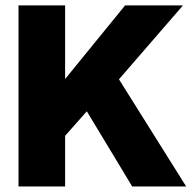

<svg xmlns="http://www.w3.org/2000/svg" viewBox="-20 -670 695 690"><path d="M46.5 -650.5H214V-386L429.5 -650.5H637.5L407.5 -385L649 0H455L292 -270L214 -182V0H46.5Z"/></svg>

Font: Overused Grotesk ExtraBold
Style: Regular
Weight: 800
Version: Version 0.004